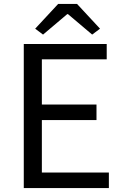

<svg xmlns="http://www.w3.org/2000/svg" viewBox="-20 -957 629 977"><path d="M101 0H534V-79H193V-346H471V-425H193V-655H523V-733H101ZM199 -781 322 -885H326L449 -781L489 -811L372 -937H276L159 -811Z"/></svg>

Font: ChiuKong Gothic CL
Style: Regular
Weight: 400
Designer: Ryoko NISHIZUKA 西塚涼子 (kana, bopomofo & ideographs); Paul D. Hunt (Latin, Greek & Cyrillic); Sandoll Communications 산돌커뮤니
Foundry: Adobe
Version: Version 1.300